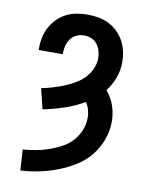

<svg xmlns="http://www.w3.org/2000/svg" viewBox="-85 -589 669 873"><g transform="rotate(10 250.0 -152.5)"><path d="M70 223 64 127Q94 125 124 119.5Q154 114 182.5 104Q211 94 238 80Q265 66 285.5 44Q306 22 318 -6.5Q330 -35 330 -66Q330 -84 325 -102.5Q320 -121 309 -135Q266 -110 218 -94Q170 -78 121 -68L98 -162Q124 -167 149.5 -174.5Q175 -182 199.5 -192Q224 -202 247 -215Q270 -228 288.5 -246.5Q307 -265 318.5 -290Q330 -315 330 -341Q330 -358 325 -375Q320 -392 309.5 -405.5Q299 -419 282.5 -425.5Q266 -432 249 -432Q231 -432 214.5 -424.5Q198 -417 187.5 -402.5Q177 -388 172.5 -370.5Q168 -353 168 -336V-331H57V-340Q57 -366 62.5 -391Q68 -416 80 -438Q92 -460 110 -478Q128 -496 150.5 -507.5Q173 -519 198.5 -523.5Q224 -528 249 -528Q274 -528 299 -523.5Q324 -519 346.5 -508Q369 -497 387.5 -479Q406 -461 418 -439Q430 -417 435.5 -392Q441 -367 441 -342Q441 -305 428 -269.5Q415 -234 392 -205Q404 -191 413.5 -174.5Q423 -158 429 -140.5Q435 -123 438 -104.5Q441 -86 441 -67Q441 -24 425.5 17.5Q410 59 382.5 92.5Q355 126 317.5 149Q280 172 239.5 187.5Q199 203 156 212Q113 221 70 223Z"/></g></svg>

Font: Iosevka
Style: Bold
Weight: 700
Monospace: yes
Designer: Belleve Invis
Foundry: Belleve Invis
Version: Version 32.5.0; ttfautohint (v1.8.4)